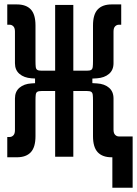

<svg xmlns="http://www.w3.org/2000/svg" viewBox="-20 -716 626 877"><path d="M343.3 -353.5 376.5 -393.1Q390.6 -393.1 396.5 -396.7Q402.3 -400.4 403.6 -410.2Q404.8 -419.9 404.8 -437.5V-599.6Q404.8 -650.4 426.5 -673.1Q448.2 -695.8 489.7 -695.8H533.7V-603H522.5Q513.2 -603 505.9 -595.7Q498.5 -588.4 498.5 -571.8V-427.2Q498.5 -396 477.8 -378.4Q457 -360.8 423.3 -358.4ZM13.2 2.4V-90.3H24.4Q33.7 -90.3 41 -97.7Q48.3 -105 48.3 -121.6V-266.1Q48.3 -297.9 69.1 -315.4Q89.8 -333 123.5 -335L203.6 -339.8L170.4 -300.3Q156.2 -300.3 150.4 -296.6Q144.5 -293 143.3 -283.4Q142.1 -273.9 142.1 -255.9V-93.8Q142.1 -43.5 120.6 -20.5Q99.1 2.4 57.1 2.4ZM493.2 141.6V-92.8H585.9V141.6ZM140.1 -300.3V-393.1H231.9V-300.3ZM203.6 -353.5 123.5 -358.4Q89.8 -360.8 69.1 -378.4Q48.3 -396 48.3 -427.2V-571.8Q48.3 -588.4 41 -595.7Q33.7 -603 24.4 -603H13.2V-695.8H57.1Q99.1 -695.8 120.6 -673.1Q142.1 -650.4 142.1 -599.6V-437.5Q142.1 -419.9 143.3 -410.2Q144.5 -400.4 150.4 -396.7Q156.2 -393.1 170.4 -393.1ZM231.9 0V-693.4H314.9V0ZM489.7 2.4Q448.2 2.4 426.5 -20.5Q404.8 -43.5 404.8 -93.8V-255.9Q404.8 -273.9 403.6 -283.4Q402.3 -293 396.5 -296.6Q390.6 -300.3 376.5 -300.3L343.3 -339.8L423.3 -335Q457 -333 477.8 -315.4Q498.5 -297.9 498.5 -266.1V-124Q498.5 -107.4 505.9 -100.1Q513.2 -92.8 522.5 -92.8H533.7V2.4ZM314.9 -300.3V-393.1H401.9V-300.3Z"/></svg>

Font: Cascadia Mono
Style: Regular
Weight: 400
Monospace: yes
Designer: Aaron Bell
Foundry: Saja Typeworks
Version: Version 2102.003